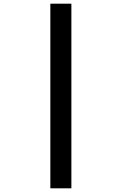

<svg xmlns="http://www.w3.org/2000/svg" viewBox="-20 -821 660 1041"><path d="M367 200V-801H253V200Z"/></svg>

Font: Monaspace Neon Medium
Style: Regular
Weight: 500
Designer: Riley Cran & the Lettermatic Team
Foundry: Lettermatic
Version: Version 1.200 (Monaspace Neon)